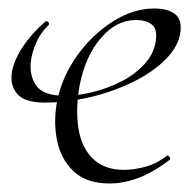

<svg xmlns="http://www.w3.org/2000/svg" viewBox="-20 -419 461 451"><path d="M237 12Q183 12 152.5 -17Q122 -46 113.5 -91.5Q105 -137 115 -185Q127 -241 162 -289.5Q197 -338 245 -368.5Q293 -399 342 -399Q374 -399 390.5 -386.5Q407 -374 404 -345Q400 -311 370 -280.5Q340 -250 293.5 -227Q247 -204 192.5 -191Q138 -178 85 -178Q38 -178 20.5 -198.5Q3 -219 8 -250Q13 -278 33.5 -309Q54 -340 85 -367Q89 -371 93 -367.5Q97 -364 94 -360Q75 -342 65 -318.5Q55 -295 53 -278Q48 -242 65 -218Q82 -194 133 -194Q162 -194 197 -202.5Q232 -211 264.5 -227.5Q297 -244 319.5 -268.5Q342 -293 346 -324Q350 -351 336.5 -361.5Q323 -372 299 -372Q253 -372 216.5 -329Q180 -286 167 -218Q157 -161 164.5 -116Q172 -71 199 -45.5Q226 -20 271 -20Q294 -20 320.5 -27Q347 -34 372 -53Q374 -55 377.5 -51Q381 -47 379 -44Q340 -14 305 -1Q270 12 237 12Z"/></svg>

Font: Cormorant Garamond Light
Style: Italic
Weight: 300
Italic angle: -10°
Designer: Christian Thalmann (Catharsis Fonts)
Foundry: Catharsis Fonts
Version: Version 4.001